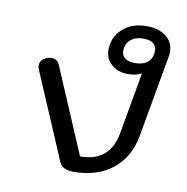

<svg xmlns="http://www.w3.org/2000/svg" viewBox="-70 -652 710 730"><g transform="rotate(10 284.5 -287.0)"><path d="M205 -18 63 -351Q60 -359 60 -366Q60 -382 74 -392Q88 -402 104 -402Q114 -402 122 -397Q130 -392 134 -383L275 -52Q390 -52 410 -166L452 -404Q443 -398 428.5 -395Q414 -392 400 -392Q361 -392 336 -414Q311 -436 311 -470Q311 -520 347 -552Q383 -584 439 -584Q486 -584 514.5 -561.5Q543 -539 543 -501Q543 -495 541 -483L485 -169Q470 -84 410.5 -37Q351 10 259 10Q217 10 205 -18ZM486 -497Q486 -515 473 -525Q460 -535 435 -535Q404 -535 385.5 -519Q367 -503 367 -476Q367 -458 380.5 -448Q394 -438 419 -438Q451 -438 468.5 -453.5Q486 -469 486 -497Z"/></g></svg>

Font: Kodchasan
Style: Italic
Weight: 400
Italic angle: -10°
Version: Version 1.000; ttfautohint (v1.6)